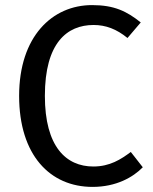

<svg xmlns="http://www.w3.org/2000/svg" viewBox="-20 -721 600 753"><path d="M341 -701C185 -701 55 -578 55 -345C55 -113 176 12 343 12C436 12 502 -26 540 -65L493 -125C454 -96 411 -68 346 -68C239 -68 156 -146 156 -345C156 -553 243 -623 347 -623C395 -623 437 -607 480 -572L532 -633C477 -677 428 -701 341 -701Z"/></svg>

Font: Fira Math
Style: Regular
Weight: 400
Designer: Xiangdong Zeng
Foundry: Xiangdong Zeng
Version: Version 0.3.4